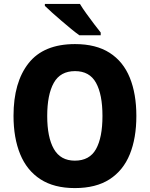

<svg xmlns="http://www.w3.org/2000/svg" viewBox="-20 -950 765 980"><path d="M676 -358Q676 -245 642.5 -162.5Q609 -80 539.5 -35Q470 10 362 10Q256 10 186.5 -35Q117 -80 83 -163Q49 -246 49 -359Q49 -530 126 -627.5Q203 -725 363 -725Q470 -725 539.5 -680.5Q609 -636 642.5 -553.5Q676 -471 676 -358ZM221 -358Q221 -249 255 -189.5Q289 -130 362 -130Q437 -130 470 -189Q503 -248 503 -358Q503 -468 470 -527.5Q437 -587 363 -587Q288 -587 254.5 -527Q221 -467 221 -358ZM388 -930Q401 -908 421 -880.5Q441 -853 460.5 -827Q480 -801 494 -784V-770H385Q368 -782 343.5 -802Q319 -822 293.5 -844Q268 -866 245.5 -886Q223 -906 209 -920V-930Z"/></svg>

Font: Noto Sans Hebrew SemiCondensed ExtraBold
Style: Regular
Weight: 800
Width: 4
Designer: Monotype Design Team
Foundry: Monotype Imaging Inc.
Version: Version 2.004; ttfautohint (v1.8.4.7-5d5b)